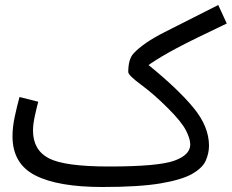

<svg xmlns="http://www.w3.org/2000/svg" viewBox="-20 -727 927 768"><path d="M816 -144Q816 -221 753.5 -296.5Q691 -372 574 -467Q622 -500 686 -534Q750 -568 887 -633L853 -707Q725 -642 639.5 -599Q554 -556 514 -513Q493 -490 493 -439Q493 -426 544.5 -388Q596 -350 652 -294Q706 -240 723.5 -206Q741 -172 741 -149Q741 -107 676.5 -84Q612 -61 416 -61L390 21Q537 21 622.5 6.5Q708 -8 749.5 -32Q791 -56 803.5 -85.5Q816 -115 816 -144ZM390 21 436 -11 416 -61Q238 -61 175 -94Q112 -127 112 -205Q112 -230 119.5 -264Q127 -298 133 -320L58 -339Q48 -302 39 -260.5Q30 -219 30 -182Q30 -72 121 -25.5Q212 21 390 21Z"/></svg>

Font: Noto Sans Arabic
Style: Regular
Weight: 400
Designer: Nadine Chahine - Monotype Design Team
Foundry: Monotype Imaging Inc.
Version: Version 1.902